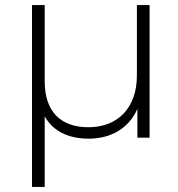

<svg xmlns="http://www.w3.org/2000/svg" viewBox="-20 -542 700 756"><path d="M106 194H156V-84C188 -26 249 4 329 4C415 4 486 -35 521 -113V0H569V-522H519V-244C519 -120 446 -41 328 -41C219 -41 156 -103 156 -221V-522H106Z"/></svg>

Font: Chess Sans Light
Style: Regular
Weight: 300
Designer: Wolf Bōese
Foundry: Wolf Bōese
Version: Version 7.223;Glyphs 3.3 (3306)